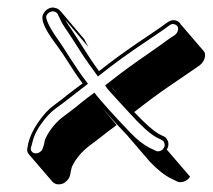

<svg xmlns="http://www.w3.org/2000/svg" viewBox="-20 -507 556 502"><path d="M106 -484C99 -480 95 -475 92 -468C87 -455 97 -431 123 -396C131 -385 142 -370 156 -348C170 -326 183 -306 196 -289C179 -276 165 -266 155 -258C145 -250 134 -241 120 -231C106 -221 92 -205 79 -186C66 -167 58 -149 54 -133L52 -122C50 -115 51 -109 55 -104L56 -103L117 -32C121 -28 126 -25 132 -25C139 -25 145 -26 151 -31C157 -36 161 -41 163 -48L165 -58C166 -63 167 -68 168 -71C178 -92 194 -111 214 -126C223 -133 233 -140 243 -148C253 -156 267 -167 285 -180L246 -226C262 -208 283 -184 311 -155L372 -84C392 -63 411 -48 428 -40L442 -33C448 -30 453 -30 460 -32C467 -34 473 -39 477 -45L416 -116C420 -122 421 -128 420 -135C419 -139 417 -142 415 -145C413 -147 412 -149 409 -150L395 -157C381 -165 359 -184 331 -214C364 -240 395 -263 423 -282C452 -302 473 -316 486 -325L503 -337C509 -342 513 -348 515 -355C517 -362 517 -368 513 -373L452 -444C451 -445 452 -445 451 -446C448 -450 443 -453 437 -454C430 -455 424 -453 417 -448L399 -435C387 -427 367 -413 337 -393C308 -373 274 -349 239 -321C226 -338 213 -358 199 -380C185 -402 175 -418 168 -428C161 -438 155 -447 151 -455L211 -384C207 -392 203 -399 200 -405L140 -476L137 -479C134 -483 130 -485 125 -486C119 -488 113 -488 106 -484ZM287 -262C283 -267 279 -270 276 -274C273 -278 271 -281 269 -283ZM110 -475C114 -477 117 -478 121 -477C125 -476 129 -474 131 -470C134 -464 137 -457 141 -449C145 -441 152 -432 159 -421C166 -411 176 -395 190 -373C204 -351 218 -332 231 -314L236 -307L245 -314C280 -342 313 -365 342 -385C372 -405 392 -419 404 -427L422 -440C426 -443 430 -445 434 -444C439 -443 442 -441 444 -438C446 -435 446 -431 445 -427C444 -422 441 -419 438 -416L420 -404C408 -395 387 -380 358 -360C329 -340 297 -317 263 -290L255 -284L260 -276C269 -265 289 -244 319 -211C349 -178 372 -157 389 -148L403 -141C407 -139 409 -136 410 -132C411 -128 411 -124 408 -120C406 -116 403 -114 398 -112C394 -111 390 -111 387 -113L372 -120C356 -128 339 -141 319 -162C275 -208 246 -241 232 -258L227 -265L219 -259C201 -246 187 -234 177 -226C167 -218 157 -211 148 -204C126 -188 110 -168 99 -145C97 -141 96 -134 95 -129L92 -120C91 -116 89 -113 85 -110C81 -107 78 -106 73 -106C69 -106 65 -108 63 -111C60 -115 60 -117 61 -121L64 -132C67 -147 74 -164 87 -182C100 -201 113 -214 125 -223C139 -233 151 -242 161 -250C171 -258 184 -268 201 -281L210 -288L204 -296C191 -313 178 -332 164 -354C150 -376 140 -392 132 -403C106 -439 99 -460 101 -465C103 -470 106 -473 110 -475Z"/></svg>

Font: AppleStorm
Style: ShdRgIta
Weight: 400
Foundry: Cannot Into Space Fonts
Version: Version 1.01